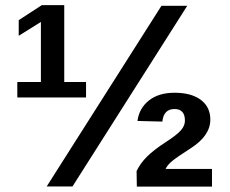

<svg xmlns="http://www.w3.org/2000/svg" viewBox="-20 -710 874 731"><path d="M45.9 -338.9V-397.9H135.7V-626.5L51.3 -573.7V-633.3L139.2 -690.4H224.6V-397.9H307.6V-338.9ZM255.9 0H157.7L594.7 -688H692.9ZM501 0.5 500 -58.6Q514.2 -88.4 540 -114Q565.9 -139.6 610.4 -168.5Q652.8 -195.8 668.5 -213.6Q684.1 -231.4 684.1 -250.5Q684.1 -294.9 644.5 -294.9Q603 -294.9 598.1 -247.1L503.4 -249.5Q509.8 -297.9 546.9 -327.4Q584 -356.9 644.5 -356.9Q708.5 -356.9 744.6 -329.8Q780.8 -302.7 780.8 -254.4Q780.8 -193.4 706.1 -145.5Q655.8 -113.3 637 -98.1Q618.2 -83 610.4 -66.9H787.1V0.5Z"/></svg>

Font: Liberation Sans
Style: Bold
Weight: 700
Designer: Steve Matteson
Foundry: Ascender Corporation
Version: Version 2.1.5